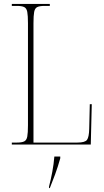

<svg xmlns="http://www.w3.org/2000/svg" viewBox="-20 -734 529 975"><path d="M40 0V-10H66Q91 -10 103 -16Q115 -22 118.5 -40.5Q122 -59 122 -98V-616Q122 -655 118.5 -673.5Q115 -692 103 -698Q91 -704 66 -704H40V-714H233V-704H206Q181 -704 169 -698Q157 -692 153.5 -673.5Q150 -655 150 -616V-10H373Q412 -10 422 -24Q432 -38 433 -79L436 -205H446L441 0ZM229 213Q238 179 245.5 139Q253 99 256 61H286V70Q274 113 259.5 152.5Q245 192 233 221H229Z"/></svg>

Font: Noto Serif Display Condensed Thin
Style: Regular
Weight: 100
Width: 3
Designer: Monotype Design Team
Foundry: Monotype Imaging Inc.
Version: Version 2.009